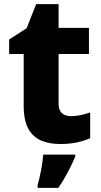

<svg xmlns="http://www.w3.org/2000/svg" viewBox="-20 -683 486 924"><path d="M321 -124Q346 -124 368.5 -129Q391 -134 414 -142V-18Q387 -6 352 2Q317 10 269 10Q218 10 178.5 -6.5Q139 -23 116.5 -63Q94 -103 94 -176V-423H24V-493L108 -547L154 -663H262V-549H408V-423H262V-182Q262 -153 278 -138.5Q294 -124 321 -124ZM342 71Q326 108 307 144.5Q288 181 261 221H161V208Q170 177 178 134.5Q186 92 188 61H342Z"/></svg>

Font: Noto Sans Tamil ExtraBold
Style: Regular
Weight: 800
Designer: Jelle Bosma - Monotype Design Team
Foundry: Monotype Imaging Inc.
Version: Version 2.004; ttfautohint (v1.8.4.7-5d5b)